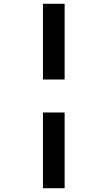

<svg xmlns="http://www.w3.org/2000/svg" viewBox="-20 -776 572 1019"><path d="M208 -354V-756H323V-354ZM208 223V-179H323V223Z"/></svg>

Font: Noto Sans Display Extra
Style: Italic
Weight: 800
Italic angle: -12°
Designer: Monotype Design Team
Foundry: Monotype Imaging Inc.
Version: Version 1.900